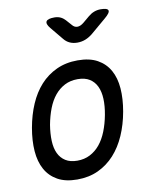

<svg xmlns="http://www.w3.org/2000/svg" viewBox="-88 -854 775 933"><g transform="rotate(-10 300.0 -387.5)"><path d="M218 10Q160 10 121.5 -11.5Q83 -33 62 -71Q41 -109 37 -161.5Q33 -214 44 -276Q55 -338 77.5 -390Q100 -442 134 -479.5Q168 -517 214.5 -538.5Q261 -560 319 -560Q378 -560 416.5 -538.5Q455 -517 476 -479.5Q497 -442 501 -390Q505 -338 494 -276Q483 -214 460 -161.5Q437 -109 402.5 -71Q368 -33 322 -11.5Q276 10 218 10ZM234 -80Q269 -80 297 -94.5Q325 -109 346 -134.5Q367 -160 381.5 -196.5Q396 -233 404 -276Q412 -319 410.5 -354.5Q409 -390 397 -415.5Q385 -441 362 -455.5Q339 -470 303 -470Q267 -470 239 -455.5Q211 -441 190 -415.5Q169 -390 155 -354Q141 -318 133 -275Q126 -232 127.5 -196Q129 -160 141 -134.5Q153 -109 176 -94.5Q199 -80 234 -80ZM244 -785Q261 -785 274 -779Q287 -773 297 -762L321 -735Q332 -721 347 -721Q362 -721 379 -735L410 -761Q424 -773 439.5 -779Q455 -785 472 -785Q506 -785 509.5 -773Q513 -761 484 -737L411 -675Q393 -660 374 -652.5Q355 -645 334 -645Q313 -645 296.5 -652.5Q280 -660 268 -675L216 -738Q197 -761 204 -773Q211 -785 244 -785Z"/></g></svg>

Font: Maple Mono NL
Style: Italic
Weight: 400
Italic angle: -10°
Monospace: yes
Designer: subframe7536
Version: Version 7.000